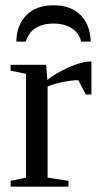

<svg xmlns="http://www.w3.org/2000/svg" viewBox="-20 -703 373 723"><path d="M324.2 -471.2V-347.2H303.2L274.9 -400.9Q250.5 -400.9 217 -394.3Q183.6 -387.7 159.2 -377V-34.2L237.8 -22V0H20V-22L78.1 -34.2V-424.8L20 -437V-459H153.8L158.2 -401.9Q187.5 -426.3 237.5 -448.7Q287.6 -471.2 316.9 -471.2ZM181.6 -683.1Q246.1 -683.1 282.7 -647Q319.3 -610.8 321.8 -546.4H285.6Q277.8 -579.1 250.2 -596.7Q222.7 -614.3 181.6 -614.3Q140.6 -614.3 113.3 -596.7Q85.9 -579.1 77.6 -546.4H41.5Q42.5 -607.9 79.1 -645.5Q115.7 -683.1 181.6 -683.1Z"/></svg>

Font: Liberation Serif
Style: Regular
Weight: 400
Designer: Steve Matteson
Foundry: Ascender Corporation
Version: Version 2.1.5